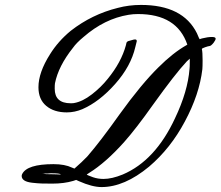

<svg xmlns="http://www.w3.org/2000/svg" viewBox="-20 -728 895 779"><path d="M740 -547Q698 -671 540 -671Q520 -671 502 -668Q404 -652 319 -578Q290 -554 276 -534Q217 -460 203 -390Q202 -384 202 -368Q202 -309 267 -309Q278 -309 281 -310Q315 -316 352.5 -345Q390 -374 417 -408Q472 -475 491 -545Q492 -549 493 -554Q495 -561 507 -563Q511 -564 514 -565Q523 -568 528 -568Q535 -568 535 -561Q535 -559 529 -537Q511 -459 447 -387Q383 -315 314 -285Q283 -272 251 -272Q199 -272 167.5 -298.5Q136 -325 136 -374Q136 -434 183 -508Q216 -561 267 -603Q353 -670 458 -696Q503 -708 552 -708Q722 -708 779 -593Q789 -569 790 -569Q794 -570 799 -572Q823 -578 840 -578Q855 -578 855 -571Q855 -566 847 -555Q836 -541 829 -541Q826 -541 812.5 -536.5Q799 -532 799 -529Q802 -517 802 -483Q802 -457 801 -447Q789 -345 730 -235Q672 -126 585 -52Q485 31 392 31Q354 31 300 7L289 2L277 6Q240 17 192 17Q164 17 148.5 16.5Q133 16 111 13.5Q89 11 78.5 4Q68 -3 68 -14Q68 -18 70 -22Q90 -62 197 -62Q243 -62 272 -48L282 -44Q313 -71 334 -93Q387 -154 465 -264Q553 -386 622 -454Q682 -514 737 -545ZM749 -449Q750 -456 750 -476V-490L738 -479Q691 -429 600 -302Q532 -206 484 -152Q409 -68 341 -26L332 -20Q332 -18 357 -9Q377 -2 400 -2Q434 -2 478 -20Q610 -76 690 -248Q742 -357 749 -449ZM226 -20Q226 -25 186 -25Q181 -25 174 -24H166Q161 -24 158 -23H152Q162 -21 197 -21Q205 -21 213.5 -20.5Q222 -20 223 -20Z"/></svg>

Font: KaTeX_Script
Style: Regular
Weight: 400
Version: Version 1.1; ttfautohint (v1.3)